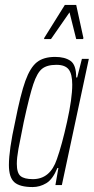

<svg xmlns="http://www.w3.org/2000/svg" viewBox="-20 -748 379 776"><path d="M16 -81Q16 -142 41 -255Q63 -367 82.5 -421Q102 -475 129 -496.5Q156 -518 203 -518Q242 -518 265 -502Q288 -486 288 -435H292L311 -510H339L230 0H204L216 -69H212Q193 -23 167 -7.5Q141 8 112 8Q60 8 38 -11.5Q16 -31 16 -81ZM210 -105Q230 -161 251 -255.5Q272 -350 272 -406Q272 -449 257.5 -467.5Q243 -486 208 -486Q170 -486 150 -470Q130 -454 114.5 -407.5Q99 -361 76 -255Q61 -182 54.5 -146Q48 -110 48 -86Q48 -49 63 -36.5Q78 -24 113 -24Q183 -24 210 -105ZM158 -590 159 -595 242 -728H288L317 -595L316 -590H288L261 -698L186 -590Z"/></svg>

Font: Saira Ultra Condensed Thin
Style: Italic
Weight: 100
Width: 1
Italic angle: -12°
Designer: Hector Gatti with collaboration of the Omnibus-Type team
Foundry: Omnibus-Type
Version: Version 1.001; ttfautohint (v1.8)